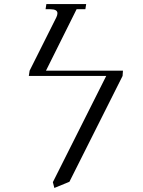

<svg xmlns="http://www.w3.org/2000/svg" viewBox="-20 -722 698 940"><path d="M121.1 -350.1 125 -376 255.9 -637.2Q261.2 -647.9 261.2 -657.2Q261.2 -676.8 226.1 -676.8H203.1L207 -702.1H401.9L397.9 -676.8H355L205.1 -376H582L580.1 -350.1L319.8 168L246.1 198.2L238.8 169.9L500 -350.1Z"/></svg>

Font: Dihjauti S
Style: Italic
Weight: 400
Italic angle: -9°
Designer: T. Christopher White
Version: Version 3.0.0